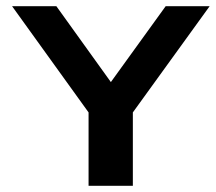

<svg xmlns="http://www.w3.org/2000/svg" viewBox="-20 -600 697 620"><path d="M515 -580 338 -335 162 -580H19L266 -237V0H409V-237L657 -580Z"/></svg>

Font: Charger
Style: Hemi
Weight: 900
Designer: Jasper
Foundry: Cannot Into Space Fonts
Version: Version 0.99